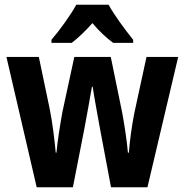

<svg xmlns="http://www.w3.org/2000/svg" viewBox="-20 -786 776 806"><path d="M436 -766H300C279 -726 229 -657 196 -619V-606H281C306 -625 337 -654 368 -689C397 -654 428 -626 455 -606H539V-619C503 -664 460 -722 436 -766ZM399 -250 446 0H599L728 -547H595L544 -312C533 -257 524 -188 521 -145H517C513 -193 502 -264 493 -313L445 -547H292L242 -316C232 -261 221 -191 217 -145H214C209 -199 200 -273 189 -327L143 -547H7L134 0H286L335 -250C343 -291 358 -377 366 -422H369C375 -380 391 -295 399 -250Z"/></svg>

Font: Noto Sans Devanagari Condensed
Style: Bold
Weight: 700
Width: 3
Designer: Jelle Bosma - Monotype Design Team
Foundry: Monotype Imaging Inc.
Version: Version 2.004